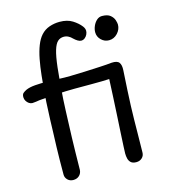

<svg xmlns="http://www.w3.org/2000/svg" viewBox="-123 -924 914 1040"><g transform="rotate(-15 334.5 -403.5)"><path d="M514 15Q494 15 484 6Q474 -3 470.5 -17Q467 -31 467 -46Q467 -54 468.5 -85Q470 -116 472.5 -161Q475 -206 478 -258Q481 -310 483.5 -362Q486 -414 488 -458Q475 -457 446.5 -456.5Q418 -456 385.5 -456Q353 -456 327 -456Q301 -456 293 -456Q269 -456 243.5 -455Q218 -454 192 -452.5Q166 -451 141 -449Q116 -447 93 -445Q86 -444 73.5 -442Q61 -440 53 -440Q43 -440 34 -446Q25 -452 19 -462Q13 -472 13 -483Q13 -499 20.5 -505.5Q28 -512 40 -518Q60 -527 92 -529.5Q124 -532 162 -531.5Q200 -531 236 -529Q253 -528 289.5 -528.5Q326 -529 370.5 -531Q415 -533 456 -535Q497 -537 523 -540Q555 -542 565.5 -527.5Q576 -513 574 -484Q570 -420 567.5 -373Q565 -326 563.5 -287.5Q562 -249 561.5 -211.5Q561 -174 560.5 -130.5Q560 -87 559 -28Q559 -9 546 3Q533 15 514 15ZM159 20Q140 20 127.5 7.5Q115 -5 115 -22Q115 -70 115.5 -105Q116 -140 117 -176Q118 -212 120 -261Q121 -287 122 -326.5Q123 -366 126.5 -425.5Q130 -485 139 -571Q144 -619 152 -660.5Q160 -702 172.5 -734Q185 -766 203 -786Q223 -808 250.5 -817.5Q278 -827 308 -827Q351 -827 379.5 -809Q408 -791 425 -769Q431 -761 433 -754.5Q435 -748 435 -743Q435 -733 430 -722.5Q425 -712 416 -705Q407 -698 396 -698Q379 -698 354 -722Q347 -730 335 -736.5Q323 -743 309 -743Q289 -743 275 -730.5Q261 -718 251 -685.5Q241 -653 234 -592Q228 -537 224.5 -494Q221 -451 219 -416.5Q217 -382 216 -354Q215 -326 214 -300Q212 -245 210.5 -203Q209 -161 208.5 -119.5Q208 -78 207 -24Q206 -5 193 7.5Q180 20 159 20ZM542 -661Q517 -661 498.5 -679Q480 -697 480 -722Q480 -739 487.5 -756.5Q495 -774 508 -786Q521 -798 538 -798Q569 -798 584.5 -785Q600 -772 605 -756Q610 -740 610 -731Q610 -704 590 -682.5Q570 -661 542 -661Z"/></g></svg>

Font: Playpen Sans
Style: Regular
Weight: 400
Designer: Laura Meseguer, Veronika Burian, José Scaglione, Kostas Bartsokas, Vera Evstafieva, Tom Grace, Yorlmar Campos
Foundry: TypeTogether
Version: Version 2.000